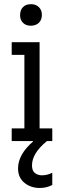

<svg xmlns="http://www.w3.org/2000/svg" viewBox="-20 -687 299 935"><path d="M37 -61.7H98.8V-419.8H37V-481.5H172.8V-61.7H234.6V0H37ZM77.8 -612.3Q77.8 -638.3 92 -652.5Q106.2 -666.7 130.9 -666.7Q154.3 -666.7 169.1 -652.5Q184 -638.3 184 -614.8Q184 -590.1 169.1 -575.9Q154.3 -561.7 129.6 -561.7Q106.2 -561.7 92 -575.9Q77.8 -590.1 77.8 -612.3ZM184 166.7Q209.9 166.7 234.6 154.3V213.6Q207.4 228.4 174.1 228.4Q129.6 228.4 98.8 203.1Q67.9 177.8 67.9 133.3Q67.9 65.4 140.7 2.5V-9.9H208.6V0Q135.8 59.3 135.8 118.5Q135.8 144.4 150 155.6Q164.2 166.7 184 166.7Z"/></svg>

Font: Slabo 27px
Style: Regular
Weight: 400
Version: Version 1.02 Build 003a